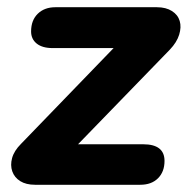

<svg xmlns="http://www.w3.org/2000/svg" viewBox="-20 -511 520 531"><path d="M77 0Q52 0 36 -10Q20 -20 14 -37Q8 -54 13.5 -74Q19 -94 38 -113L328 -413L332 -378H126Q97 -378 81.5 -390.5Q66 -403 66 -424Q66 -455 84.5 -473Q103 -491 133 -491H414Q439 -491 455.5 -480.5Q472 -470 477 -453Q482 -436 475.5 -415Q469 -394 450 -374L158 -73L154 -112H376Q435 -112 435 -66Q435 -36 417 -18Q399 0 368 0Z"/></svg>

Font: Nunito ExtraLight ExtraBold
Style: Italic
Weight: 800
Italic angle: -9°
Version: Version 3.602